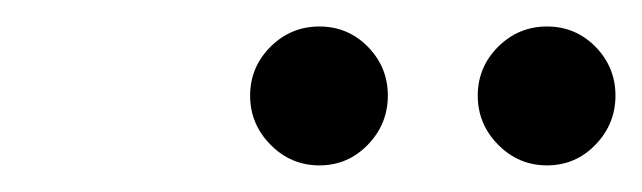

<svg xmlns="http://www.w3.org/2000/svg" viewBox="-20 -664 485 145"><path d="M184.3 -554.7Q168.9 -570.3 168.9 -591.8Q168.9 -613.3 184.3 -628.7Q199.7 -644 221.2 -644Q242.7 -644 257.8 -628.7Q272.9 -613.3 272.9 -591.8Q272.9 -570.3 257.8 -554.7Q242.7 -539.1 221.2 -539.1Q199.7 -539.1 184.3 -554.7ZM356.2 -554.7Q340.8 -570.3 340.8 -591.8Q340.8 -613.3 356.2 -628.7Q371.6 -644 393.1 -644Q414.6 -644 429.7 -628.7Q444.8 -613.3 444.8 -591.8Q444.8 -570.3 429.7 -554.7Q414.6 -539.1 393.1 -539.1Q371.6 -539.1 356.2 -554.7Z"/></svg>

Font: Common Serif SemiBold
Style: Italic
Weight: 600
Italic angle: -12°
Designer: Philipp H. Poll, Khaled Hosny
Foundry: Stefan Peev, Context Ltd.
Version: Version 1.026